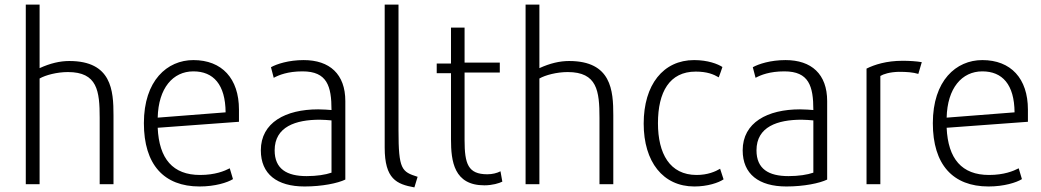

<svg xmlns="http://www.w3.org/2000/svg" viewBox="-20 -800 4523 834"><path d="M152 0V-459C178 -474 228 -487 275 -487C403 -487 413 -405 413 -288V0H473V-299C473 -407 465 -535 281 -535C240 -535 198 -525 152 -504V-780H92V0Z M847 10C914 10 968 -7 992 -22L978 -69C955 -57 914 -40 849 -40C731 -40 671 -110 665 -245L1018 -271V-324C1018 -459 944 -539 820 -539C706 -539 605 -450 605 -265C605 -85 692 10 847 10ZM820 -490C907 -490 959 -433 960 -312L665 -289C668 -417 731 -490 820 -490Z M1113 -147C1113 -44 1183 10 1303 10C1379 10 1447 -4 1480 -20V-361C1480 -478 1412 -539 1299 -539C1234 -539 1182 -522 1157 -508L1169 -462C1191 -474 1230 -490 1294 -490C1401 -490 1420 -426 1420 -322C1407 -323 1385 -325 1362 -325C1221 -325 1113 -268 1113 -147ZM1369 -280C1389 -280 1405 -278 1420 -277V-50C1394 -41 1356 -35 1312 -35C1226 -35 1173 -66 1173 -147C1173 -250 1265 -280 1369 -280Z M1651 -780V-159C1651 -22 1703 0 1780 14L1794 -32C1725 -54 1711 -63 1711 -234V-780Z M1877 -482H1939V-195C1939 -99 1952 5 2084 5C2119 5 2148 -4 2162 -11L2154 -56C2139 -48 2118 -43 2097 -43C2013 -43 1998 -88 1998 -192V-485H2151V-528H1998V-680H1939V-524H1877Z M2323 0V-459C2349 -474 2399 -487 2446 -487C2574 -487 2584 -405 2584 -288V0H2644V-299C2644 -407 2636 -535 2452 -535C2411 -535 2369 -525 2323 -504V-780H2263V0Z M2996 10C3053 10 3101 -6 3123 -21L3108 -67C3088 -55 3054 -40 3006 -40C2889 -40 2838 -133 2838 -265C2838 -400 2888 -489 3002 -489C3052 -489 3080 -477 3102 -464C3108 -479 3113 -494 3118 -509C3098 -522 3055 -539 2995 -539C2861 -539 2776 -432 2776 -263C2776 -97 2860 10 2996 10Z M3206 -147C3206 -44 3276 10 3396 10C3472 10 3540 -4 3573 -20V-361C3573 -478 3505 -539 3392 -539C3327 -539 3275 -522 3250 -508L3262 -462C3284 -474 3323 -490 3387 -490C3494 -490 3513 -426 3513 -322C3500 -323 3478 -325 3455 -325C3314 -325 3206 -268 3206 -147ZM3462 -280C3482 -280 3498 -278 3513 -277V-50C3487 -41 3449 -35 3405 -35C3319 -35 3266 -66 3266 -147C3266 -250 3358 -280 3462 -280Z M3744 -502V0H3804V-470C3817 -478 3844 -487 3884 -488C3920 -488 3945 -486 3969 -479L3984 -530C3961 -534 3930 -536 3901 -536C3830 -536 3778 -519 3744 -502Z M4274 10C4341 10 4395 -7 4419 -22L4405 -69C4382 -57 4341 -40 4276 -40C4158 -40 4098 -110 4092 -245L4445 -271V-324C4445 -459 4371 -539 4247 -539C4133 -539 4032 -450 4032 -265C4032 -85 4119 10 4274 10ZM4247 -490C4334 -490 4386 -433 4387 -312L4092 -289C4095 -417 4158 -490 4247 -490Z"/></svg>

Font: Repo Light
Style: Regular
Weight: 300
Designer: Stefan Peev
Foundry: Context Ltd
Version: Version 001.502